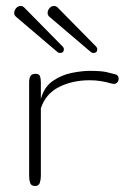

<svg xmlns="http://www.w3.org/2000/svg" viewBox="-20 -620 435 640"><path d="M97.2 0Q83.5 0 80.3 -10.7Q77.1 -21.5 77.1 -34.2V-346.7Q77.1 -357.9 81.3 -366Q85.4 -374 99.1 -374Q109.9 -374 113 -366.2Q116.2 -358.4 116.2 -346.7V-290Q127 -330.1 156 -350.1Q185.1 -370.1 219.2 -377Q253.4 -383.8 278.8 -383.8Q316.4 -383.8 334 -379.9Q351.6 -376 365.2 -372.1Q375.5 -369.1 375.5 -357.4Q375.5 -351.1 371.3 -345.7Q367.2 -340.3 358.9 -340.3Q356.9 -340.3 356.2 -340.6Q355.5 -340.8 353 -341.3Q334 -346.7 316.4 -349.6Q298.8 -352.5 278.8 -352.5Q221.2 -352.5 176.5 -329.8Q131.8 -307.1 116.2 -258.8V-34.2Q116.2 -21.5 112.8 -10.7Q109.4 0 97.2 0ZM291 -443.4Q287.1 -443.4 283.7 -445.8L146 -563Q138.7 -568.8 138.7 -576.7Q138.7 -585.4 145 -592.8Q151.4 -600.1 160.2 -600.1Q167 -600.1 172.4 -594.7L300.3 -464.8Q304.2 -460.9 304.2 -456.1Q304.2 -443.4 291 -443.4ZM179.7 -443.4Q175.8 -443.4 172.4 -445.8L34.7 -563Q27.3 -568.8 27.3 -576.7Q27.3 -585.4 33.7 -592.8Q40 -600.1 48.8 -600.1Q55.7 -600.1 61 -594.7L189 -464.8Q192.9 -460.9 192.9 -456.1Q192.9 -443.4 179.7 -443.4Z"/></svg>

Font: Gruppo
Style: Regular
Weight: 400
Designer: Vernon Adams
Foundry: Vernon Adams
Version: Version 1.001; ttfautohint (v1.8.4.7-5d5b);gftools[0.9.28]